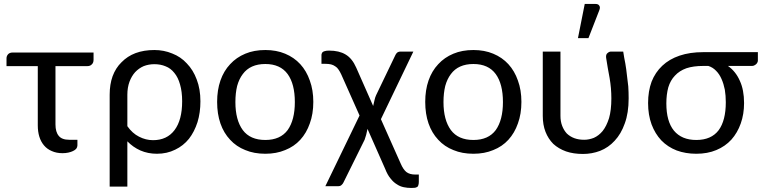

<svg xmlns="http://www.w3.org/2000/svg" viewBox="-20 -766 3833 965"><path d="M450.2 -465.8Q450.2 -450.2 441.4 -442.4Q433.6 -433.6 418 -433.6Q365.2 -433.6 258.8 -433.6Q258.8 -360.4 258.8 -140.6Q258.8 -102.5 275.4 -83Q291 -63.5 328.1 -63.5Q341.8 -63.5 369.1 -63.5Q369.1 -55.7 369.1 -35.2Q369.1 -26.4 363.3 -18.6Q357.4 -11.7 346.7 -6.8Q336.9 -2 323.2 1Q309.6 3.9 293.9 3.9Q263.7 3.9 240.2 -6.8Q216.8 -16.6 201.2 -35.2Q185.5 -53.7 177.7 -79.1Q169.9 -104.5 169.9 -135.7Q169.9 -234.4 169.9 -433.6Q130.9 -433.6 12.7 -433.6Q12.7 -435.5 12.7 -440.4Q12.7 -449.2 12.7 -472.7Q12.7 -484.4 20.5 -493.2Q28.3 -502 43.9 -502Q178.7 -502 450.2 -502Q450.2 -492.2 450.2 -465.8Z M620.1 -131.8Q645.5 -95.7 678.7 -79.1Q712.9 -61.5 749 -61.5Q819.3 -61.5 857.4 -112.3Q895.5 -163.1 895.5 -256.8Q895.5 -305.7 884.8 -341.8Q875 -377 856.4 -399.4Q837.9 -422.9 812.5 -432.6Q787.1 -443.4 755.9 -443.4Q727.5 -443.4 702.1 -433.6Q677.7 -422.9 659.2 -403.3Q641.6 -383.8 630.9 -355.5Q620.1 -326.2 620.1 -290Q620.1 -237.3 620.1 -131.8ZM531.2 -290Q531.2 -341.8 545.9 -382.8Q561.5 -424.8 590.8 -453.1Q620.1 -483.4 661.1 -499Q703.1 -514.6 755.9 -514.6Q803.7 -514.6 845.7 -497.1Q888.7 -480.5 918.9 -447.3Q951.2 -414.1 968.8 -366.2Q987.3 -318.4 987.3 -256.8Q987.3 -200.2 972.7 -152.3Q957 -103.5 929.7 -68.4Q901.4 -33.2 860.4 -13.7Q819.3 6.8 768.6 6.8Q723.6 6.8 685.5 -9.8Q648.4 -26.4 620.1 -55.7Q620.1 19.5 620.1 171.9Q597.7 171.9 531.2 171.9Q531.2 130.9 531.2 7.8Q531.2 -67.4 531.2 -290Z M1313.5 -514.6Q1369.1 -514.6 1413.1 -496.1Q1458 -477.5 1489.3 -443.4Q1520.5 -409.2 1537.1 -361.3Q1554.7 -313.5 1554.7 -253.9Q1554.7 -193.4 1537.1 -145.5Q1520.5 -97.7 1489.3 -63.5Q1458 -29.3 1413.1 -11.7Q1369.1 6.8 1313.5 6.8Q1256.8 6.8 1212.9 -11.7Q1168 -29.3 1136.7 -63.5Q1104.5 -97.7 1087.9 -145.5Q1071.3 -193.4 1071.3 -253.9Q1071.3 -313.5 1087.9 -361.3Q1104.5 -409.2 1136.7 -443.4Q1168 -477.5 1212.9 -496.1Q1256.8 -514.6 1313.5 -514.6ZM1313.5 -62.5Q1388.7 -62.5 1425.8 -112.3Q1461.9 -163.1 1461.9 -252.9Q1461.9 -343.8 1425.8 -393.6Q1388.7 -444.3 1313.5 -444.3Q1275.4 -444.3 1247.1 -431.6Q1218.8 -418.9 1200.2 -393.6Q1181.6 -369.1 1171.9 -334Q1163.1 -297.9 1163.1 -252.9Q1163.1 -163.1 1200.2 -112.3Q1237.3 -62.5 1313.5 -62.5Z M2085 111.3Q2085 120.1 2085 147.5Q2085 157.2 2083 163.1Q2082 168.9 2078.1 172.9Q2073.2 175.8 2066.4 177.7Q2059.6 178.7 2047.9 178.7Q2027.3 178.7 2008.8 174.8Q1990.2 170.9 1974.6 160.2Q1958 150.4 1943.4 131.8Q1927.7 113.3 1916 83Q1885.7 15.6 1827.1 -118.2Q1824.2 -102.5 1820.3 -87.9Q1816.4 -74.2 1812.5 -63.5Q1777.3 8.8 1706.1 151.4Q1703.1 158.2 1696.3 164.1Q1690.4 169.9 1678.7 169.9Q1657.2 169.9 1615.2 169.9Q1658.2 81.1 1787.1 -185.5Q1763.7 -237.3 1695.3 -391.6Q1688.5 -406.2 1681.6 -416Q1674.8 -426.8 1665 -432.6Q1655.3 -439.5 1643.6 -442.4Q1630.9 -445.3 1613.3 -445.3Q1607.4 -445.3 1595.7 -445.3Q1595.7 -447.3 1595.7 -456.1Q1595.7 -460.9 1595.7 -478.5Q1595.7 -485.4 1595.7 -491.2Q1596.7 -497.1 1599.6 -502Q1603.5 -506.8 1611.3 -508.8Q1619.1 -511.7 1633.8 -511.7Q1684.6 -511.7 1716.8 -492.2Q1750 -472.7 1770.5 -425.8Q1798.8 -362.3 1855.5 -233.4Q1858.4 -248 1862.3 -262.7Q1865.2 -276.4 1870.1 -287.1Q1902.3 -354.5 1966.8 -488.3Q1969.7 -495.1 1975.6 -501Q1982.4 -506.8 1994.1 -506.8Q2014.6 -506.8 2057.6 -506.8Q2016.6 -421.9 1894.5 -167Q1919.9 -111.3 1994.1 56.6Q2006.8 85.9 2022.5 98.6Q2039.1 111.3 2067.4 111.3Q2073.2 111.3 2085 111.3Z M2359.4 -514.6Q2415 -514.6 2459 -496.1Q2503.9 -477.5 2535.2 -443.4Q2566.4 -409.2 2583 -361.3Q2600.6 -313.5 2600.6 -253.9Q2600.6 -193.4 2583 -145.5Q2566.4 -97.7 2535.2 -63.5Q2503.9 -29.3 2459 -11.7Q2415 6.8 2359.4 6.8Q2302.7 6.8 2258.8 -11.7Q2213.9 -29.3 2182.6 -63.5Q2150.4 -97.7 2133.8 -145.5Q2117.2 -193.4 2117.2 -253.9Q2117.2 -313.5 2133.8 -361.3Q2150.4 -409.2 2182.6 -443.4Q2213.9 -477.5 2258.8 -496.1Q2302.7 -514.6 2359.4 -514.6ZM2359.4 -62.5Q2434.6 -62.5 2471.7 -112.3Q2507.8 -163.1 2507.8 -252.9Q2507.8 -343.8 2471.7 -393.6Q2434.6 -444.3 2359.4 -444.3Q2321.3 -444.3 2293 -431.6Q2264.6 -418.9 2246.1 -393.6Q2227.5 -369.1 2217.8 -334Q2209 -297.9 2209 -252.9Q2209 -163.1 2246.1 -112.3Q2283.2 -62.5 2359.4 -62.5Z M3112.3 -506.8Q3117.2 -474.6 3123 -446.3Q3127.9 -418 3130.9 -388.7Q3134.8 -361.3 3137.7 -332Q3139.6 -302.7 3139.6 -271.5Q3139.6 -198.2 3120.1 -145.5Q3101.6 -92.8 3069.3 -58.6Q3038.1 -24.4 2996.1 -7.8Q2955.1 7.8 2910.2 7.8Q2862.3 7.8 2825.2 -4.9Q2787.1 -18.6 2760.7 -43Q2735.4 -68.4 2721.7 -103.5Q2708 -138.7 2708 -183.6Q2708 -252.9 2708 -392.6Q2708 -421.9 2708 -506.8Q2729.5 -506.8 2796.9 -506.8Q2796.9 -425.8 2796.9 -183.6Q2796.9 -155.3 2805.7 -132.8Q2814.5 -110.4 2829.1 -94.7Q2845.7 -79.1 2867.2 -71.3Q2888.7 -63.5 2916 -63.5Q2940.4 -63.5 2964.8 -73.2Q2989.3 -84 3008.8 -107.4Q3028.3 -131.8 3041 -171.9Q3052.7 -211.9 3052.7 -271.5Q3052.7 -323.2 3043.9 -374Q3034.2 -424.8 3026.4 -475.6Q3024.4 -492.2 3033.2 -499Q3042 -506.8 3050.8 -506.8Q3071.3 -506.8 3112.3 -506.8ZM2884.8 -574.2Q2893.6 -617.2 2918.9 -746.1Q2932.6 -746.1 2973.6 -746.1Q2987.3 -746.1 2992.2 -737.3Q2995.1 -733.4 2995.1 -727.5Q2995.1 -721.7 2992.2 -714.8Q2974.6 -668 2937.5 -574.2Q2924.8 -574.2 2884.8 -574.2Z M3514.6 -434.6Q3464.8 -434.6 3429.7 -422.9Q3394.5 -410.2 3372.1 -385.7Q3349.6 -362.3 3338.9 -327.1Q3329.1 -291 3329.1 -246.1Q3329.1 -156.2 3367.2 -109.4Q3406.2 -62.5 3479.5 -62.5Q3554.7 -62.5 3591.8 -111.3Q3627.9 -160.2 3627.9 -252Q3627.9 -285.2 3623 -315.4Q3617.2 -344.7 3606.4 -369.1Q3595.7 -393.6 3579.1 -410.2Q3562.5 -427.7 3540 -434.6Q3531.2 -434.6 3514.6 -434.6ZM3789.1 -503.9Q3789.1 -493.2 3789.1 -461.9Q3789.1 -457 3787.1 -453.1Q3785.2 -448.2 3781.2 -444.3Q3777.3 -440.4 3771.5 -437.5Q3766.6 -434.6 3759.8 -434.6Q3718.8 -434.6 3638.7 -434.6Q3677.7 -407.2 3698.2 -360.4Q3719.7 -314.5 3719.7 -248Q3719.7 -192.4 3703.1 -145.5Q3686.5 -98.6 3656.2 -64.5Q3625 -30.3 3580.1 -11.7Q3536.1 6.8 3479.5 6.8Q3425.8 6.8 3380.9 -9.8Q3335.9 -27.3 3303.7 -60.5Q3272.5 -93.8 3254.9 -140.6Q3237.3 -188.5 3237.3 -248Q3237.3 -307.6 3254.9 -355.5Q3273.4 -402.3 3308.6 -435.5Q3343.8 -468.8 3395.5 -486.3Q3447.3 -503.9 3514.6 -503.9Q3605.5 -503.9 3789.1 -503.9Z"/></svg>

Font: Lato
Style: Regular
Weight: 400
Designer: Lukasz Dziedzic with Adam Twardoch and Botio Nikoltchev
Version: Version 2.015; 2015-08-06; http://www.latofonts.com/